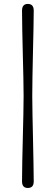

<svg xmlns="http://www.w3.org/2000/svg" viewBox="-20 -800 284 976"><path d="M100 -312Q100 -349.5 98.8 -405.2Q97.5 -461 96 -523.5Q94.5 -586 93.2 -644.8Q92 -703.5 92 -746Q92 -780 121.5 -780Q151.5 -780 151.5 -746Q151.5 -709 150.2 -652Q149 -595 147.5 -531.2Q146 -467.5 145 -409.5Q144 -351.5 144 -312Q144 -273 145.2 -214.8Q146.5 -156.5 147.8 -93Q149 -29.5 150.2 27.8Q151.5 85 151.5 122Q151.5 155.5 121.5 155.5Q92 155.5 92 122Q92 79.5 93.2 21Q94.5 -37.5 96 -100.2Q97.5 -163 98.8 -219Q100 -275 100 -312Z"/></svg>

Font: Fraunces 9pt SuperSoft Light
Style: Regular
Weight: 300
Version: Version 1.000;[b76b70a41]